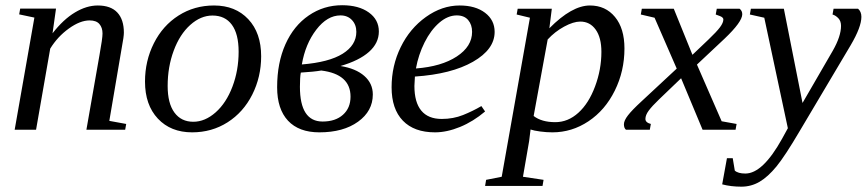

<svg xmlns="http://www.w3.org/2000/svg" viewBox="-20 -492 3286 728"><path d="M368.7 -365.2Q368.7 -387.2 356.9 -400.9Q345.2 -414.6 319.8 -414.6Q283.7 -414.6 241 -383.8Q198.2 -353 170.4 -307.6L116.7 0H35.6L110.4 -425.3L52.7 -437.5L56.6 -459.5H192.4L179.2 -365.7Q220.2 -418.5 264.2 -444.8Q308.1 -471.2 350.6 -471.2Q399.9 -471.2 424.8 -444.6Q449.7 -418 449.7 -368.2Q449.7 -361.3 447.8 -347.2Q445.8 -333 394.5 -33.7L458.5 -22L454.6 0H307.6L357.4 -284.2Q368.7 -346.2 368.7 -365.2Z M615.7 -166Q615.7 -100.1 641.4 -65.2Q667 -30.3 712.9 -30.3Q757.3 -30.3 797.6 -65.9Q837.9 -101.6 861.3 -163.3Q884.8 -225.1 884.8 -295.9Q884.8 -363.3 859.1 -398.2Q833.5 -433.1 785.6 -433.1Q741.2 -433.1 701.4 -397.5Q661.6 -361.8 638.7 -300Q615.7 -238.3 615.7 -166ZM708.5 9.8Q627.4 9.8 578.6 -42.2Q529.8 -94.2 529.8 -182.6Q529.8 -261.2 563.5 -328.1Q597.2 -395 657 -433.1Q716.8 -471.2 791.5 -471.2Q872.6 -471.2 921.4 -419.2Q970.2 -367.2 970.2 -278.8Q970.2 -200.2 936.5 -133.3Q902.8 -66.4 843 -28.3Q783.2 9.8 708.5 9.8Z M1393.6 -133.8Q1393.6 -70.8 1337.6 -30.5Q1281.7 9.8 1190.9 9.8Q1113.3 9.8 1072 -34.4Q1030.8 -78.6 1030.8 -161.1Q1030.8 -253.9 1062.3 -324.2Q1093.8 -394.5 1150.6 -433.3Q1207.5 -472.2 1277.3 -472.2Q1340.3 -472.2 1378.4 -444.8Q1416.5 -417.5 1416.5 -372.6Q1416.5 -328.6 1379.2 -295.4Q1341.8 -262.2 1271 -241.7Q1329.1 -232.4 1361.3 -204.1Q1393.6 -175.8 1393.6 -133.8ZM1117.2 -163.1Q1117.2 -31.2 1203.1 -31.2Q1252 -31.2 1280.5 -56.9Q1309.1 -82.5 1309.1 -125.5Q1309.1 -210.9 1198.2 -224.6Q1169.4 -219.7 1120.6 -216.8Q1117.2 -199.7 1117.2 -163.1ZM1124.5 -247.6Q1227.5 -255.9 1279.3 -288.3Q1331.1 -320.8 1331.1 -371.1Q1331.1 -398.4 1314.5 -416Q1297.9 -433.6 1271 -433.6Q1220.7 -433.6 1179.2 -379.4Q1137.7 -325.2 1124.5 -247.6Z M1855.5 -371.1Q1855.5 -304.7 1773.4 -257.8Q1691.4 -210.9 1553.2 -201.7L1551.3 -166Q1551.3 -104 1577.4 -72.5Q1603.5 -41 1654.8 -41Q1698.7 -41 1735.8 -55.9Q1772.9 -70.8 1805.2 -89.8L1819.3 -69.3Q1774.4 -31.2 1724.4 -10.7Q1674.3 9.8 1629.4 9.8Q1550.3 9.8 1507.6 -34.4Q1464.8 -78.6 1464.8 -161.1Q1464.8 -242.7 1499.3 -313.2Q1533.7 -383.8 1594.7 -427.5Q1655.8 -471.2 1722.7 -471.2Q1782.7 -471.2 1819.1 -443.6Q1855.5 -416 1855.5 -371.1ZM1557.1 -232.4Q1653.8 -239.7 1711.9 -277.8Q1770 -315.9 1770 -371.1Q1770 -398.4 1755.1 -416Q1740.2 -433.6 1711.9 -433.6Q1677.7 -433.6 1645.5 -405.8Q1613.3 -377.9 1589.8 -331.1Q1566.4 -284.2 1557.1 -232.4Z M1991.7 -1 1986.3 43 1962.9 178.2 2041 189.9 2037.1 212.9H1819.3L1823.2 189.9L1882.3 178.2L1989.3 -424.8L1939 -437L1942.9 -459H2072.3L2063 -384.8Q2148.4 -471.2 2216.8 -471.2Q2275.9 -471.2 2311.8 -427.7Q2347.7 -384.3 2347.7 -308.1Q2347.7 -222.2 2311 -148.2Q2274.4 -74.2 2211.4 -32.2Q2148.4 9.8 2074.7 9.8Q2052.2 9.8 2028.1 6.6Q2003.9 3.4 1991.7 -1ZM2003.4 -52.2Q2033.7 -28.8 2085.4 -28.8Q2133.8 -28.8 2173.1 -64.5Q2212.4 -100.1 2236.3 -164.3Q2260.3 -228.5 2260.3 -295.4Q2260.3 -349.6 2238.5 -379.9Q2216.8 -410.2 2180.2 -410.2Q2154.3 -410.2 2119.1 -391.1Q2084 -372.1 2056.6 -342.3Z M2427.2 -41Q2427.2 -27.3 2447.8 -22L2443.8 0H2353.5Q2345.7 -6.3 2345.7 -21Q2345.7 -34.7 2361.1 -54.7Q2376.5 -74.7 2412.6 -107.9L2545.9 -231.9L2461.9 -424.8L2409.7 -437L2413.6 -459H2534.7L2605.5 -284.2L2666 -341.8Q2697.3 -371.6 2710 -388.7Q2722.7 -405.8 2722.7 -418Q2722.7 -422.9 2718.3 -426.5Q2713.9 -430.2 2693.8 -437L2697.8 -459H2784.2Q2794.4 -451.2 2794.4 -438Q2794.4 -409.2 2727.1 -345.2L2622.6 -247.1L2716.3 -32.2L2772.9 -22L2769 0H2644L2562.5 -195.3L2479 -115.2Q2452.1 -89.4 2439.7 -72.5Q2427.2 -55.7 2427.2 -41Z M2827.1 -459H2952.1L3022.9 -101.6L3137.7 -299.8Q3168.9 -354.5 3168.9 -394Q3168.9 -412.1 3158.7 -422.9Q3148.4 -433.6 3136.7 -437L3140.6 -459H3233.4Q3246.1 -447.8 3246.1 -428.2Q3246.1 -389.6 3205.6 -320.8L3012.2 4.9Q2956.5 99.6 2924.1 139.2Q2891.6 178.7 2859.9 197.3Q2828.1 215.8 2791 215.8Q2751.5 215.8 2718.3 207L2736.3 107.9H2758.3L2766.1 154.8Q2778.3 166 2806.2 166Q2872.1 166 2945.3 34.2L2967.3 -5.9L2877.9 -424.8L2823.2 -437Z"/></svg>

Font: Liberation Serif
Style: Italic
Weight: 400
Italic angle: -16.333°
Designer: Steve Matteson
Foundry: Ascender Corporation
Version: Version 2.1.5